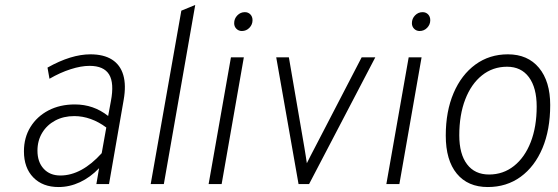

<svg xmlns="http://www.w3.org/2000/svg" viewBox="-20 -742 2250 774"><path d="M216 12Q152 12 114.2 -26.8Q76.5 -65.5 76.5 -132Q76.5 -187.5 102.8 -230Q129 -272.5 175.2 -296.8Q221.5 -321 281.5 -321Q319.5 -321 352.8 -309.5Q386 -298 416 -274.5L427 -334Q441 -407 419.8 -441.8Q398.5 -476.5 341 -476.5Q307 -476.5 264.8 -463Q222.5 -449.5 179.5 -424.5L171.5 -469.5Q219.5 -496.5 262.8 -509.8Q306 -523 344.5 -523Q398 -523 431.5 -501.8Q465 -480.5 477 -439.5Q489 -398.5 478.5 -339L419.5 0H368.5L379.5 -64Q344 -27 302.2 -7.5Q260.5 12 216 12ZM223.5 -34.5Q266 -34.5 308 -57.2Q350 -80 390 -124.5L408.5 -228Q378.5 -250.5 345.8 -262.2Q313 -274 279.5 -274Q236 -274 202.5 -256Q169 -238 150 -206.5Q131 -175 131 -134.5Q131 -89 156 -61.8Q181 -34.5 223.5 -34.5Z M587.5 0 711 -699 767 -722 640.5 0Z M821 0 911 -511H963L873.5 0ZM955 -617Q942 -617 933 -626Q924 -635 924 -648.5Q924 -667 936.8 -680Q949.5 -693 967 -693Q980.5 -693 989.2 -684Q998 -675 998 -660.5Q998 -643 985.5 -630Q973 -617 955 -617Z M1183.5 0 1093.5 -511H1144.5L1207 -147.5Q1209.5 -131.5 1212.2 -115.5Q1215 -99.5 1217 -84Q1224 -98.5 1232.8 -115.5Q1241.5 -132.5 1249.5 -147.5L1438 -511H1493L1226 0Z M1537.5 0 1627.5 -511H1679.5L1590 0ZM1671.5 -617Q1658.5 -617 1649.5 -626Q1640.5 -635 1640.5 -648.5Q1640.5 -667 1653.2 -680Q1666 -693 1683.5 -693Q1697 -693 1705.8 -684Q1714.5 -675 1714.5 -660.5Q1714.5 -643 1702 -630Q1689.5 -617 1671.5 -617Z M1946.5 12Q1866 12 1821.5 -42Q1777 -96 1777 -195.5Q1777 -293 1808.5 -366.8Q1840 -440.5 1896.5 -481.8Q1953 -523 2027.5 -523Q2107.5 -523 2152.8 -468.5Q2198 -414 2198 -318.5Q2198 -219 2166.8 -144.8Q2135.5 -70.5 2078.8 -29.2Q2022 12 1946.5 12ZM1951.5 -38.5Q2008.5 -38.5 2052 -73Q2095.5 -107.5 2119.5 -169.2Q2143.5 -231 2143.5 -312.5Q2143.5 -388.5 2112.2 -430.8Q2081 -473 2024 -473Q1966.5 -473 1923 -438.2Q1879.5 -403.5 1855.5 -341.2Q1831.5 -279 1831.5 -196.5Q1831.5 -121 1862.8 -79.8Q1894 -38.5 1951.5 -38.5Z"/></svg>

Font: Overpass ExtraLight
Style: Italic
Weight: 250
Italic angle: -10°
Designer: Delve Withrington, Dave Bailey, Thomas Jockin
Foundry: Delve Fonts LLC
Version: Version 4.000